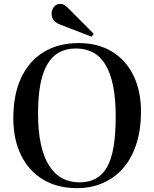

<svg xmlns="http://www.w3.org/2000/svg" viewBox="-20 -960 799 994"><path d="M378 14Q277 14 203 -30.5Q129 -75 89 -156.5Q49 -238 49 -348Q49 -471 90 -558Q131 -645 207 -691Q283 -737 388 -737Q486 -737 558 -694Q630 -651 670 -571Q710 -491 710 -380Q710 -291 687 -218Q664 -145 621 -93.5Q578 -42 516 -14Q454 14 378 14ZM392 -16Q440 -16 475.5 -35Q511 -54 534 -94.5Q557 -135 568 -200Q579 -265 579 -358Q579 -449 565.5 -515.5Q552 -582 526 -625Q500 -668 461.5 -688.5Q423 -709 373 -709Q325 -709 288.5 -690Q252 -671 227 -630.5Q202 -590 189.5 -526Q177 -462 177 -371Q177 -281 191.5 -214Q206 -147 234 -103Q262 -59 301.5 -37.5Q341 -16 392 -16ZM454 -770 291 -833Q268 -842 257.5 -856Q247 -870 247 -889Q247 -908 259 -924Q271 -940 293 -940Q303 -940 312.5 -934.5Q322 -929 335 -916L465 -785Z"/></svg>

Font: Literata 60pt Medium
Style: Regular
Weight: 500
Designer: Latin by Veronika Burian and Jose Scaglione. Greek by Irene Vlachou. Cyrillic by Vera Evstafieva.
Foundry: TypeTogether
Version: Version 3.103;gftools[0.9.29]